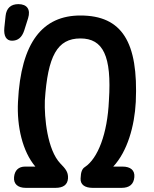

<svg xmlns="http://www.w3.org/2000/svg" viewBox="-24 -871 743 929"><path d="M503 -385C496 -223 449 -104 387 -63C374 -55 367 -40 366 -8C364 22 386 38 425 38H564C602 38 623 21 626 -14C629 -47 608 -65 568 -65H524C592 -138 627 -260 633 -378C646 -668 566 -796 365 -796C184 -796 77 -669 63 -378C57 -259 85 -138 147 -65H98C66 -65 47 -47 44 -14C41 18 61 38 101 38H244C282 38 303 23 305 -8C307 -40 291 -56 268 -80C205 -146 190 -301 193 -385C207 -600 253 -685 365 -685C475 -685 517 -600 503 -385ZM34 -674C63 -674 82 -690 93 -723L112 -783C125 -825 107 -851 65 -851C28 -851 7 -831 3 -794L-3 -737C-7 -696 7 -674 34 -674Z"/></svg>

Font: 寒蝉团圆体 Round
Style: Regular
Weight: 500
Designer: 寒蝉字型
Version: Version 2.700;Glyphs 3.1.1 (3135)